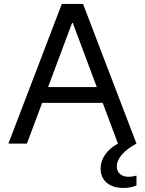

<svg xmlns="http://www.w3.org/2000/svg" viewBox="-20 -727 733 972"><path d="M312.5 -707H400.4L670.9 0H577.1ZM293 -707H380.9V-610.4H312.5L380.9 -707L116.2 0H22.5ZM152.3 -286.1H541V-206.1H152.3ZM489.3 127.9Q489.3 88.9 512.2 55.7Q535.2 22.5 577.1 0H670.9Q622.1 26.4 596.7 56.2Q571.3 85.9 571.3 116.2Q571.3 139.6 587.4 153.8Q603.5 168 631.8 168Q650.4 168 670.9 162.1V211.9Q657.2 217.8 640.1 221.2Q623 224.6 604.5 224.6Q569.3 224.6 543.5 212.9Q517.6 201.2 503.4 179.2Q489.3 157.2 489.3 127.9Z"/></svg>

Font: Wanted Sans Variable
Style: Regular
Weight: 400
Designer: Original Design by Kil Hyung-jin and Kang Hanbin, Wanted Lab, Inc; Hangeul from Source Han Sans by Jang Soo-young and Ka
Foundry: Wanted Lab, Inc.
Version: Version 1.003;Glyphs 3.2 (3227)